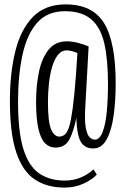

<svg xmlns="http://www.w3.org/2000/svg" viewBox="-20 -730 571 873"><path d="M274 123Q193 123 137.5 85.5Q82 48 53.5 -38.5Q25 -125 25 -270Q25 -397 49.5 -496.5Q74 -596 129.5 -653Q185 -710 278 -710Q402 -710 454 -623.5Q506 -537 506 -351Q506 -271 496.5 -203.5Q487 -136 464.5 -95.5Q442 -55 404 -55Q366 -55 348 -84Q330 -113 327 -194Q315 -133 295.5 -96Q276 -59 232 -59Q205 -59 185.5 -78Q166 -97 155 -143Q144 -189 144 -267Q144 -340 157 -402.5Q170 -465 200.5 -503.5Q231 -542 283 -542Q307 -542 331.5 -536Q356 -530 383 -519L368 -248Q364 -182 370 -149.5Q376 -117 387.5 -106Q399 -95 411 -95Q433 -95 446.5 -129.5Q460 -164 465.5 -222Q471 -280 471 -348Q471 -458 454.5 -531.5Q438 -605 395 -642Q352 -679 275 -679Q195 -679 148.5 -626Q102 -573 82 -479.5Q62 -386 62 -267Q62 -132 86 -53.5Q110 25 157.5 58Q205 91 274 91Q315 91 348.5 76.5Q382 62 405 40L420 64Q399 87 359.5 105Q320 123 274 123ZM249 -109Q263 -109 274.5 -118Q286 -127 294.5 -154.5Q303 -182 310.5 -237Q318 -292 325 -384L332 -489Q303 -501 282 -501Q260 -501 243.5 -480.5Q227 -460 217 -426Q207 -392 202.5 -350Q198 -308 198 -266Q198 -175 212.5 -142Q227 -109 249 -109Z"/></svg>

Font: Georama Condensed Light
Style: Regular
Weight: 300
Width: 3
Designer: Jean-Baptiste Levee
Foundry: Production Type
Version: Version 1.000